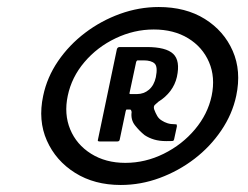

<svg xmlns="http://www.w3.org/2000/svg" viewBox="-20 -720 706 547"><path d="M324 -193Q249 -193 194 -227.5Q139 -262 113.5 -319.5Q88 -377 103 -447Q114 -500 145.5 -546Q177 -592 222.5 -626.5Q268 -661 322 -680.5Q376 -700 432 -700Q509 -700 563.5 -666Q618 -632 643 -575Q668 -518 653 -447Q642 -395 610.5 -348.5Q579 -302 534 -267.5Q489 -233 435 -213Q381 -193 324 -193ZM337 -256Q394 -256 446.5 -282Q499 -308 535.5 -351.5Q572 -395 583 -447Q594 -500 575.5 -543Q557 -586 516 -611Q475 -636 418 -636Q362 -636 309.5 -611Q257 -586 220.5 -543Q184 -500 173 -447Q162 -395 180 -351.5Q198 -308 239.5 -282Q281 -256 337 -256ZM264 -317Q257 -317 259 -322L313 -580Q315 -586 321 -586H398Q453 -586 473.5 -566.5Q494 -547 484 -501Q479 -479 465.5 -461Q452 -443 431 -430Q425 -425 421 -421Q417 -417 419 -409Q423 -398 428 -389.5Q433 -381 442 -376Q448 -372 457 -369Q466 -366 479 -366Q483 -366 483.5 -365Q484 -364 484 -360L476 -323Q475 -319 472.5 -318.5Q470 -318 454 -318Q434 -318 419 -322.5Q404 -327 392 -335Q377 -347 364.5 -363Q352 -379 355 -401Q355 -401 354 -404.5Q353 -408 350 -408H341Q339 -408 338 -403L321 -322Q320 -317 314 -317ZM349 -455Q348 -452 352 -452H370Q390 -452 404.5 -464.5Q419 -477 424 -500Q430 -530 420.5 -539Q411 -548 389 -548H372Q370 -548 368 -544Z"/></svg>

Font: Glory Thin
Style: Bold Italic
Weight: 700
Italic angle: -12°
Version: Version 1.011